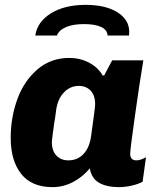

<svg xmlns="http://www.w3.org/2000/svg" viewBox="-20 -759 652 789"><path d="M402 -449H408L441 -511H569Q553 -415 534 -279.5Q515 -144 515 -127Q515 -100 541 -100Q550 -100 561 -104Q572 -108 580 -113L566 -12Q547 -2 520.5 4Q494 10 469 10Q418 10 387 -8Q356 -26 349 -67Q320 -32 280 -11Q240 10 196 10Q110 10 67 -44.5Q24 -99 24 -192Q24 -277 51.5 -352Q79 -427 134 -474Q189 -521 265 -521Q308 -521 345 -502Q382 -483 402 -449ZM211 -309Q207 -275 202 -248Q193 -181 193 -176Q193 -140 211.5 -120Q230 -100 261 -100Q298 -100 322.5 -125.5Q347 -151 354 -197Q371 -318 371 -330Q371 -367 352.5 -386.5Q334 -406 304 -406Q269 -406 243.5 -380Q218 -354 211 -309ZM511 -628Q511 -618 510 -613H422Q421 -636 396 -648Q371 -660 325 -660Q280 -660 251 -647.5Q222 -635 214 -613H125Q133 -669 189 -704Q245 -739 332 -739Q414 -739 462.5 -708.5Q511 -678 511 -628Z"/></svg>

Font: Chivo ExtraBold Italic
Style: Regular
Weight: 800
Italic angle: -8.05°
Designer: Hector Gatti
Foundry: Omnibus-Type
Version: Version 1.007